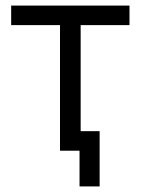

<svg xmlns="http://www.w3.org/2000/svg" viewBox="-20 -540 504 688"><path d="M265 128H337V-70H269V-450H444V-520H20V-450H195V0H265Z"/></svg>

Font: Fixel Display Regular
Style: Regular
Weight: 400
Designer: AlfaBravo + MacPaw
Foundry: Kyrylo Tkachov, Marchela Mozhyna, Serhii Makarenko, Maria Weinstein, Zakhar Kryvoshyya
Version: Version 1.211